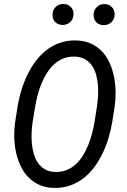

<svg xmlns="http://www.w3.org/2000/svg" viewBox="-20 -921 627 951"><path d="M535.6 -314.9Q529.3 -277.3 517.8 -238.5Q506.3 -199.7 489 -163.3Q471.7 -127 448.2 -94.7Q424.8 -62.5 394.8 -39.1Q364.7 -15.6 327.9 -2.4Q291 10.7 247.1 9.8Q205.1 8.8 173.1 -6.1Q141.1 -21 118.2 -45.4Q95.2 -69.8 80.6 -102.1Q65.9 -134.3 58.6 -169.9Q51.3 -205.6 50.5 -242.7Q49.8 -279.8 54.7 -314.5L67.4 -395.5Q73.7 -433.1 85.2 -471.9Q96.7 -510.7 114 -547.1Q131.3 -583.5 155 -615.7Q178.7 -647.9 208.7 -671.6Q238.8 -695.3 275.6 -708.5Q312.5 -721.7 356.4 -720.7Q398.9 -719.7 430.9 -704.8Q462.9 -689.9 485.8 -665.5Q508.8 -641.1 523.2 -608.9Q537.6 -576.7 544.7 -540.8Q551.8 -504.9 552.5 -467.5Q553.2 -430.2 548.3 -395.5ZM460.9 -397.5Q463.9 -419.9 465.6 -446.3Q467.3 -472.7 465.1 -499.3Q462.9 -525.9 456.1 -551Q449.2 -576.2 435.8 -595.7Q422.4 -615.2 401.6 -627.4Q380.9 -639.6 350.6 -640.6Q318.8 -641.6 293.2 -631.1Q267.6 -620.6 247.3 -601.8Q227.1 -583 211.7 -558.3Q196.3 -533.7 185.1 -506.1Q173.8 -478.5 166.5 -450.2Q159.2 -421.9 154.8 -396.5L141.1 -314Q138.2 -292 136.7 -265.6Q135.3 -239.3 137.7 -212.4Q140.1 -185.5 147 -160.2Q153.8 -134.8 167.5 -115Q181.2 -95.2 201.9 -82.8Q222.7 -70.3 252.9 -69.3Q284.7 -68.4 310.5 -78.9Q336.4 -89.4 356.4 -108.2Q376.5 -127 391.6 -151.9Q406.7 -176.8 417.7 -204.3Q428.7 -231.9 436 -260.3Q443.4 -288.6 447.8 -314.5ZM240.2 -848.1Q240.2 -870.6 254.6 -885.5Q269 -900.4 292 -901.4Q314.5 -901.9 329.6 -887.5Q344.7 -873 344.2 -850.1Q343.8 -827.6 329.1 -813Q314.5 -798.3 292 -797.4Q269 -796.9 254.4 -811Q239.7 -825.2 240.2 -848.1ZM443.4 -847.2Q443.8 -869.6 458.3 -884.8Q472.7 -899.9 495.6 -900.9Q518.6 -901.4 533.2 -887Q547.9 -872.6 547.9 -849.1Q547.4 -826.7 532.7 -812Q518.1 -797.4 495.1 -796.4Q472.7 -795.9 458 -810.1Q443.4 -824.2 443.4 -847.2Z"/></svg>

Font: Roboto Mono
Style: Italic
Weight: 400
Designer: Google
Version: Version 2.000985; 2015; ttfautohint (v1.3)